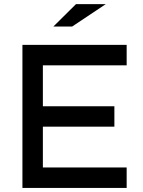

<svg xmlns="http://www.w3.org/2000/svg" viewBox="-20 -920 700 940"><path d="M89.8 -700.2H600.1V-600.1H189.9V-399.9H540V-299.8H189.9V-100.1H600.1V0H89.8ZM352.1 -899.9H498L333 -790H241.2Z"/></svg>

Font: Aldrich
Style: Regular
Weight: 400
Designer: Matthew Desmond
Foundry: Matthew Desmond
Version: Version 1.002 2011